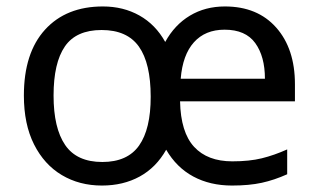

<svg xmlns="http://www.w3.org/2000/svg" viewBox="-20 -565 986 595"><path d="M677 -545Q778 -545 836 -479.5Q894 -414 894 -304V-251H538Q540 -155 581.5 -110Q623 -65 700 -65Q753 -65 791.5 -74.5Q830 -84 870 -102V-25Q830 -7 791 1.5Q752 10 699 10Q631 10 579 -18Q527 -46 495 -101Q464 -46 413 -18Q362 10 296 10Q226 10 171.5 -22.5Q117 -55 85.5 -117.5Q54 -180 54 -269Q54 -401 119.5 -473Q185 -545 299 -545Q362 -545 412 -517Q462 -489 492 -435Q521 -488 568.5 -516.5Q616 -545 677 -545ZM676 -473Q616 -473 581 -434Q546 -395 540 -321H801Q801 -390 771 -431.5Q741 -473 676 -473ZM295 -472Q216 -472 181 -421Q146 -370 146 -269Q146 -168 182 -115.5Q218 -63 297 -63Q375 -63 411 -114Q447 -165 447 -265Q447 -369 410.5 -420.5Q374 -472 295 -472Z"/></svg>

Font: Noto Sans Saurashtra
Style: Regular
Weight: 400
Designer: Monotype Design Team
Foundry: Monotype Imaging Inc.
Version: Version 2.001; ttfautohint (v1.8.4.7-5d5b)